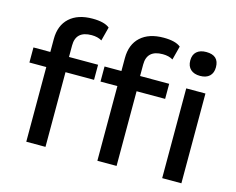

<svg xmlns="http://www.w3.org/2000/svg" viewBox="-101 -882 1271 1033"><g transform="rotate(15 534.5 -366.0)"><path d="M313 -645Q225 -645 225 -564V-500H387V-416H228V0H121V-416H27V-500H121V-572Q121 -648 167 -690Q213 -732 295 -732Q361 -732 390 -708L370 -631Q347 -645 313 -645ZM709 -645Q621 -645 621 -564V-500H783V-416H624V0H517V-416H423V-500H517V-572Q517 -648 563 -690Q609 -732 691 -732Q757 -732 786 -708L766 -631Q743 -645 709 -645ZM932 -717Q1003 -717 1003 -651Q1003 -619 984.5 -601.5Q966 -584 932 -584Q898 -584 879 -601.5Q860 -619 860 -651Q860 -683 879 -700Q898 -717 932 -717ZM878 0V-500H985V0Z"/></g></svg>

Font: Elaine Sans Medium
Style: Regular
Weight: 500
Designer: Wei Huang
Foundry: Wei Huang
Version: Version 2.001;December 24, 2019;FontCreator 12.0.0.2547 64-b